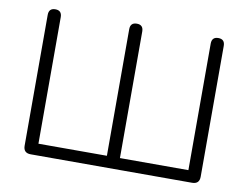

<svg xmlns="http://www.w3.org/2000/svg" viewBox="-77 -820 1200 928"><g transform="rotate(10 523.0 -355.5)"><path d="M127 0Q91 0 91 -36V-678Q91 -711 123 -711Q155 -711 155 -678V-57H491V-678Q491 -711 523 -711Q555 -711 555 -678V-57H891V-678Q891 -711 923 -711Q955 -711 955 -678V-36Q955 0 919 0Z"/></g></svg>

Font: Chiron GoRound TC L
Style: Regular
Weight: 300
Designer: Ryoko NISHIZUKA 西塚涼子 (kana, bopomofo & ideographs); Paul D. Hunt (Latin, Greek & Cyrillic); Sandoll Communications 산돌커뮤니
Foundry: Adobe
Version: Version 1.000;hotconv 1.1.1;makeotfexe 2.6.0